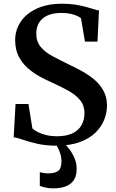

<svg xmlns="http://www.w3.org/2000/svg" viewBox="-20 -772 626 1032"><path d="M282.5 11Q224 11 178.5 0.2Q133 -10.5 101.5 -21.5Q70 -32.5 53.5 -34L63.5 -213H133L154 -82Q164.5 -71.5 183.2 -62Q202 -52.5 227.5 -46.2Q253 -40 284 -39.5Q337 -39.5 370 -55.5Q403 -71.5 418.5 -99.8Q434 -128 434 -164.5Q434 -205 411 -233.2Q388 -261.5 348 -284Q308 -306.5 257.5 -329Q227 -342.5 193 -361Q159 -379.5 129 -406Q99 -432.5 80.2 -469.2Q61.5 -506 61.5 -556.5Q61.5 -610.5 91 -654.8Q120.5 -699 177 -725.5Q233.5 -752 314 -752Q353 -752 384.8 -747Q416.5 -742 441.2 -735.2Q466 -728.5 483.8 -722.8Q501.5 -717 512 -716L504 -548.5H436.5L415.5 -673.5Q410 -679.5 395.2 -686.2Q380.5 -693 359 -697.8Q337.5 -702.5 311 -702.5Q265.5 -702.5 235.2 -688.8Q205 -675 190 -650.2Q175 -625.5 175 -592Q175 -549 198 -520.8Q221 -492.5 260.8 -471Q300.5 -449.5 350 -425.5Q384 -409.5 419.8 -390Q455.5 -370.5 486.2 -344.8Q517 -319 536 -284.5Q555 -250 555 -204Q555 -165.5 539.8 -127.5Q524.5 -89.5 492.2 -58.2Q460 -27 408 -8Q356 11 282.5 11ZM265 240.5Q247 240.5 227 236.5Q207 232.5 194 227V153Q204.5 156.5 217.5 158.2Q230.5 160 237.5 160Q271.5 160 291 147.8Q310.5 135.5 310.5 92.5Q310.5 74 304.5 55.2Q298.5 36.5 290.8 21.8Q283 7 277 0H308H326Q337 9 352.8 29.8Q368.5 50.5 380.8 79Q393 107.5 392 139Q391.5 175 375.8 197.5Q360 220 332 230.2Q304 240.5 265 240.5Z"/></svg>

Font: Merriweather 48pt SemiBold
Style: Regular
Weight: 600
Version: Version 2.100